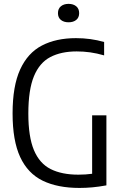

<svg xmlns="http://www.w3.org/2000/svg" viewBox="-20 -942 616 969"><path d="M381 6.5Q270.5 6.5 195.2 -30.2Q120 -67 81.8 -149.5Q43.5 -232 43.5 -369.5Q43.5 -508 81.8 -591.5Q120 -675 191.5 -712.2Q263 -749.5 363.5 -749.5Q438 -749.5 505.5 -730V-662.5Q469 -673 435.2 -677.8Q401.5 -682.5 367 -682.5Q288.5 -682.5 234 -654Q179.5 -625.5 151.2 -557Q123 -488.5 123 -368.5Q123 -252 151.2 -184.5Q179.5 -117 235.5 -88.8Q291.5 -60.5 375.5 -60.5Q412.5 -60.5 445 -65V-360H517V-6.5Q479 0.5 446 3.5Q413 6.5 381 6.5ZM326 -829.5Q302 -829.5 287.2 -841.5Q272.5 -853.5 272.5 -875.5Q272.5 -898 287.2 -910.2Q302 -922.5 326 -922.5Q350 -922.5 364.8 -910.2Q379.5 -898 379.5 -875.5Q379.5 -853.5 364.8 -841.5Q350 -829.5 326 -829.5Z"/></svg>

Font: Encode Sans Cnd
Style: Regular
Weight: 400
Width: 3
Designer: Multiple Designers
Foundry: Impallari Type
Version: Version 3.002; ttfautohint (v1.8.3) -l 8 -r 50 -G 200 -x 14 